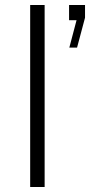

<svg xmlns="http://www.w3.org/2000/svg" viewBox="-20 -750 361 770"><path d="M101 0H159V-730H101ZM257 -669H287L258 -559H289L321 -679V-730H257Z"/></svg>

Font: Resamitz
Style: Regular
Weight: 500
Designer: gluk
Foundry: gluk
Version: Version 0.047